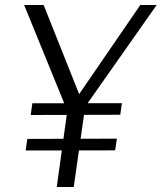

<svg xmlns="http://www.w3.org/2000/svg" viewBox="-20 -743 642 763"><path d="M205.5 0 247.5 -302.5 76 -723H153.5L294.5 -369L537.5 -723H602.5L318.5 -319L273 0ZM82 -145 88.5 -191 444.5 -192 437.5 -145.5ZM102 -286 108.5 -332.5 464.5 -333 458 -287Z"/></svg>

Font: Public Sans Thin ExtraLight
Style: Italic
Weight: 250
Italic angle: -8°
Version: Version 2.001